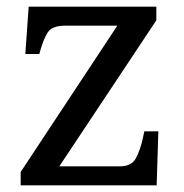

<svg xmlns="http://www.w3.org/2000/svg" viewBox="-20 -556 551 576"><path d="M42 0V-40L332 -479H176Q136 -479 123 -458.5Q110 -438 99 -398L98 -394H56L66 -536H449V-495L158 -57H340Q375 -57 388 -82Q401 -107 408 -139L413 -162H455L450 0Z"/></svg>

Font: Noto Serif NP Hmong
Style: Regular
Weight: 400
Designer: Dalton Maag Ltd
Foundry: Dalton Maag Ltd
Version: Version 1.001